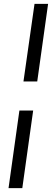

<svg xmlns="http://www.w3.org/2000/svg" viewBox="-20 -801 288 990"><path d="M228 -781 172 -381H101L158 -781ZM151 -231 95 169H24L80 -231Z"/></svg>

Font: Exo 2 Medium
Style: Italic
Weight: 500
Italic angle: -8°
Designer: Natanael Gama
Foundry: Natanael Gama
Version: Version 2.010